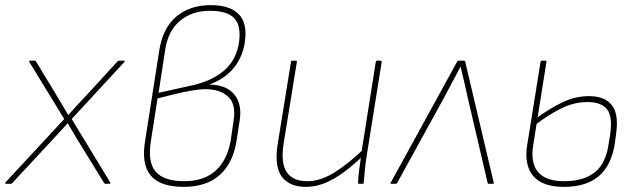

<svg xmlns="http://www.w3.org/2000/svg" viewBox="-29 -715 2483 747"><path d="M-7 0Q-8 0 -8.5 -2Q-9 -4 -8 -5L221 -252L85 -474Q84 -477 85 -478Q86 -479 89 -479H106Q110 -479 111 -476L191 -344Q203 -324 214 -305.5Q225 -287 236 -268H237Q255 -288 273 -307.5Q291 -327 309 -346L428 -476Q430 -478 431.5 -478.5Q433 -479 435 -479H453Q456 -479 456.5 -478Q457 -477 455 -474L250 -252L400 -5Q401 -4 400 -2Q399 0 397 0H381Q379 0 376 -3L280 -159Q268 -178 257 -197Q246 -216 235 -235H234Q216 -216 198.5 -196.5Q181 -177 163 -158L19 -3Q16 0 13 0Z M685 12Q594 12 557 -32.5Q520 -77 536 -170L591 -521Q605 -607 657.5 -651Q710 -695 790 -695Q857 -695 891.5 -667.5Q926 -640 926 -585Q926 -518 891.5 -465.5Q857 -413 788 -387V-386Q855 -384 884.5 -345Q914 -306 903 -243L892 -171Q879 -83 827.5 -35.5Q776 12 685 12ZM687 -10Q765 -10 810.5 -51.5Q856 -93 869 -171L880 -247Q890 -310 858.5 -339Q827 -368 770 -368Q748 -368 716 -362.5Q684 -357 649.5 -348.5Q615 -340 584 -332L559 -172Q544 -86 576 -48Q608 -10 687 -10ZM588 -354 724 -384Q782 -398 822.5 -425Q863 -452 883 -492Q903 -532 903 -581Q903 -629 875 -651Q847 -673 787 -673Q719 -673 672.5 -635Q626 -597 614 -523Z M1161 12Q1097 12 1067.5 -27.5Q1038 -67 1051 -152L1103 -474Q1104 -479 1109 -479H1121Q1127 -479 1126 -474L1074 -154Q1063 -81 1086.5 -45.5Q1110 -10 1167 -10Q1218 -10 1273 -44.5Q1328 -79 1389 -138L1385 -110Q1346 -73 1308.5 -45Q1271 -17 1234.5 -2.5Q1198 12 1161 12ZM1367 0Q1364 0 1364 -4Q1365 -29 1368.5 -55Q1372 -81 1376 -108L1377 -120L1433 -474Q1434 -479 1438 -479H1451Q1457 -479 1456 -474L1398 -111Q1394 -86 1391 -58Q1388 -30 1386 -4Q1386 0 1382 0Z M1493 0Q1488 0 1491 -4L1750 -476Q1752 -479 1756 -479H1776Q1779 -479 1781 -475L1892 -4Q1894 0 1888 0H1873Q1869 0 1868 -4L1791 -334Q1784 -365 1777.5 -394.5Q1771 -424 1763 -455H1762Q1747 -425 1730 -394Q1713 -363 1697 -332L1516 -3Q1515 0 1511 0Z M2165 12Q2110 12 2075.5 -6.5Q2041 -25 2027.5 -61.5Q2014 -98 2022 -150L2074 -474Q2075 -479 2079 -479H2093Q2098 -479 2097 -474L2045 -147Q2035 -80 2065 -45Q2095 -10 2166 -10Q2242 -10 2285.5 -45Q2329 -80 2339 -156L2345 -192Q2355 -262 2332.5 -290Q2310 -318 2257 -318Q2204 -318 2154 -293Q2104 -268 2052 -228L2056 -254Q2108 -292 2158.5 -316.5Q2209 -341 2263 -341Q2323 -341 2351 -306.5Q2379 -272 2368 -195L2363 -156Q2349 -70 2300 -29Q2251 12 2165 12Z"/></svg>

Font: Sofia Sans Thin
Style: Italic
Weight: 250
Italic angle: -9°
Version: Version 4.100-B